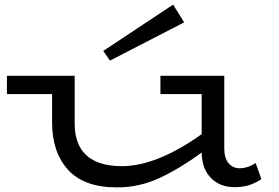

<svg xmlns="http://www.w3.org/2000/svg" viewBox="-20 -800 1210 833"><path d="M1114 -23Q1089 -6 1061.5 3Q1034 12 997 12Q935 12 895.5 -27.5Q856 -67 855 -138Q759 -68 671.5 -27.5Q584 13 488 13Q344 13 275 -63.5Q206 -140 206 -269V-392H10V-471H304V-265Q304 -80 508 -79Q660 -79 855 -218V-392H676V-471H953V-157Q953 -113 972 -91.5Q991 -70 1019 -70Q1055 -70 1089 -93ZM457 -537 779 -703 731 -780 428 -579Z"/></svg>

Font: BioRhyme Expanded
Style: Regular
Weight: 400
Width: 7
Designer: Aoife Mooney
Foundry: Aoife Mooney Type
Version: Version 1.000